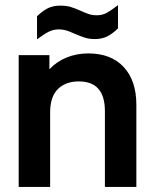

<svg xmlns="http://www.w3.org/2000/svg" viewBox="-20 -737 611 757"><path d="M53.7 -519.5H174.8V-463.9Q203.1 -494.1 242.7 -510.3Q282.2 -526.4 328.1 -526.4Q418 -526.4 467.8 -472.7Q517.6 -418.9 517.6 -324.2V0H393.6V-298.8Q393.6 -416 291 -416Q238.3 -416 208 -385.7Q177.7 -355.5 177.7 -293.9V0H53.7ZM126 -672.9Q150.4 -696.3 170.9 -705.6Q191.4 -714.8 217.8 -714.8Q240.2 -714.8 257.3 -710Q274.4 -705.1 295.9 -695.3Q315.4 -686.5 329.6 -681.6Q343.8 -676.8 361.3 -676.8Q382.8 -676.8 399.4 -685.5Q416 -694.3 445.3 -716.8V-625Q420.9 -601.6 400.4 -592.3Q379.9 -583 354.5 -583Q332 -583 314.9 -588.4Q297.9 -593.8 275.4 -603.5Q272.5 -604.5 259.3 -610.4Q246.1 -616.2 234.4 -618.7Q222.7 -621.1 211.9 -621.1Q190.4 -621.1 172.9 -612.3Q155.3 -603.5 126 -582Z"/></svg>

Font: Dinish Expanded
Style: Bold
Weight: 700
Width: 7
Designer: Charles Nix
Foundry: Playbeing
Version: Version 2.005; ttfautohint (v1.8.3)